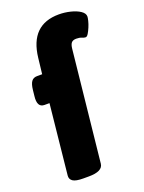

<svg xmlns="http://www.w3.org/2000/svg" viewBox="-144 -829 677 900"><g transform="rotate(-20 194.5 -379.0)"><path d="M111 2Q74 2 59.5 -8Q45 -18 47 -36L83 -384H58Q21 -384 28 -440L31 -468Q34 -497 43.5 -510Q53 -523 72 -523H97L106 -602Q124 -760 266 -760Q295 -760 323.5 -753Q352 -746 370.5 -733.5Q389 -721 389 -705Q389 -699 385.5 -684.5Q382 -670 375.5 -654.5Q369 -639 362 -627.5Q355 -616 348 -616Q341 -616 330.5 -620.5Q320 -625 304 -625Q287 -625 279.5 -616Q272 -607 270 -586L212 -35Q208 2 139 2Z"/></g></svg>

Font: Asap ExtraBold
Style: Italic
Weight: 800
Italic angle: -6°
Designer: Pablo Cosgaya
Foundry: Omnibus-Type
Version: Version 3.001; ttfautohint (v1.8.4.7-5d5b)